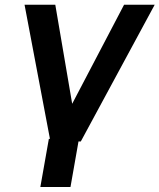

<svg xmlns="http://www.w3.org/2000/svg" viewBox="-20 -582 656 790"><path d="M312.5 0H303L270 187.5H146L181 -10.5H185.5L81 -562.5H207.5L277 -155L490.5 -562.5H616.5Z"/></svg>

Font: Russisch Sans
Style: Bold Italic
Weight: 700
Italic angle: -10°
Designer: Michael Sharanda (font) & Cristiano Sobral (main changes)
Foundry: Michael Sharanda
Version: Version 2.00;September 8, 2020;FontCreator 13.0.0.2681 64-bi